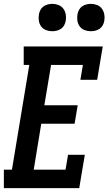

<svg xmlns="http://www.w3.org/2000/svg" viewBox="-31 -976 562 996"><path d="M-11 0V-96H31L121 -639H92V-735H502L473 -562H386L399 -639H234L199 -430H372L356 -334H183L144 -96H309L322 -173H409L380 0ZM440 -814Q423 -814 407.5 -820Q392 -826 382.5 -839Q373 -852 370.5 -868.5Q368 -885 371 -902Q373 -914 379 -925Q385 -936 395 -943Q405 -950 417 -953Q429 -956 440 -956Q457 -956 472.5 -950Q488 -944 497.5 -931Q507 -918 510 -901.5Q513 -885 510 -868Q508 -856 502 -845Q496 -834 486 -827Q476 -820 464 -817Q452 -814 440 -814ZM240 -814Q223 -814 207.5 -820Q192 -826 182.5 -839Q173 -852 170.5 -868.5Q168 -885 171 -902Q173 -914 179 -925Q185 -936 195 -943Q205 -950 217 -953Q229 -956 240 -956Q257 -956 272.5 -950Q288 -944 297.5 -931Q307 -918 310 -901.5Q313 -885 310 -868Q308 -856 302 -845Q296 -834 286 -827Q276 -820 264 -817Q252 -814 240 -814Z"/></svg>

Font: Iosevka Slab Oblique
Style: Bold
Weight: 700
Italic angle: -9°
Monospace: yes
Designer: Belleve Invis
Foundry: Belleve Invis
Version: Version 11.1.1; ttfautohint (v1.8.3)